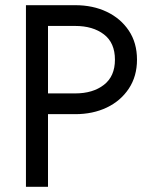

<svg xmlns="http://www.w3.org/2000/svg" viewBox="-20 -720 588 740"><path d="M80 -700H270Q338 -700 391.5 -674.5Q445 -649 476.5 -602Q508 -555 508 -490Q508 -426 476.5 -378.5Q445 -331 391.5 -305.5Q338 -280 270 -280H165V0H80ZM270 -620H165V-360H270Q338 -360 380.5 -393Q423 -426 423 -490Q423 -555 380.5 -587.5Q338 -620 270 -620Z"/></svg>

Font: Jost
Style: Regular
Weight: 400
Version: Version 3.500